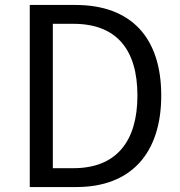

<svg xmlns="http://www.w3.org/2000/svg" viewBox="-20 -754 727 774"><path d="M100 0H288C509 0 630 -137 630 -369C630 -602 509 -734 284 -734H100ZM193 -76V-658H276C449 -658 534 -555 534 -369C534 -184 449 -76 276 -76Z"/></svg>

Font: Source Han Sans TC
Style: Regular
Weight: 400
Designer: Ryoko NISHIZUKA 西塚涼子 (kana, bopomofo & ideographs); Paul D. Hunt (Latin, Greek & Cyrillic); Sandoll Communications 산돌커뮤니
Foundry: Adobe
Version: Version 2.002;hotconv 1.0.116;makeotfexe 2.5.65601